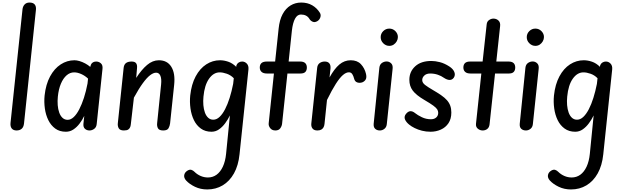

<svg xmlns="http://www.w3.org/2000/svg" viewBox="-20 -1024 4900 1507"><path d="M110 0Q85 0 72.5 -15.2Q60 -30.5 62.5 -58.5L156.5 -950Q159 -974 173.2 -989Q187.5 -1004 211.5 -1004Q240 -1004 252.5 -988.8Q265 -973.5 262 -946.5L168.5 -55Q165.5 -26.5 150 -13.2Q134.5 0 110 0Z M497 10Q447.5 10 413.5 -15Q379.5 -40 359.2 -81.2Q339 -122.5 332 -173Q325 -223.5 330 -274Q339.5 -362 373 -424Q406.5 -486 456.5 -518.5Q506.5 -551 564.5 -551Q582.5 -551 604.5 -544.5Q626.5 -538 648.5 -526.2Q670.5 -514.5 688.5 -499L693.5 -516Q699 -529 710.2 -535Q721.5 -541 734.5 -541Q756 -541 771.8 -527Q787.5 -513 784.5 -484L739 -50.5Q736.5 -25 719.2 -12.5Q702 0 682.5 0Q660.5 0 646.2 -13.5Q632 -27 635 -54L641.5 -114.5Q626 -82.5 604.5 -54Q583 -25.5 556.2 -7.8Q529.5 10 497 10ZM434 -265.5Q430.5 -231.5 433 -199Q435.5 -166.5 445 -140.2Q454.5 -114 471 -98.8Q487.5 -83.5 511 -83.5Q535.5 -83.5 558.5 -105Q581.5 -126.5 601.8 -165.5Q622 -204.5 638.8 -256.2Q655.5 -308 667 -368.5L671 -407Q647.5 -429.5 617.8 -442.8Q588 -456 562 -456Q529.5 -456 502.8 -432.8Q476 -409.5 458 -367Q440 -324.5 434 -265.5Z M952.5 0Q922 0 912 -17.2Q902 -34.5 905 -58.5L950.5 -492Q953.5 -517.5 969 -529.2Q984.5 -541 1013 -541Q1038.5 -541 1048.2 -527.8Q1058 -514.5 1055.5 -489.5L1049 -412.5Q1091 -477.5 1134.5 -514.2Q1178 -551 1227 -551Q1292.5 -551 1324.5 -500Q1356.5 -449 1347 -358.5L1315 -55.5Q1312.5 -35 1302.8 -17.5Q1293 0 1261 0Q1229 0 1219.8 -17.2Q1210.5 -34.5 1213.5 -58.5L1244.5 -361.5Q1249 -405.5 1238.8 -429.5Q1228.5 -453.5 1205.5 -453.5Q1184 -453.5 1158 -433.5Q1132 -413.5 1100.8 -370.8Q1069.5 -328 1031 -257.5L1007.5 -54.5Q1006.5 -40.5 1002.5 -28.2Q998.5 -16 987.5 -8Q976.5 0 952.5 0Z M1640 10Q1591 10 1556.5 -15Q1522 -40 1502 -81.2Q1482 -122.5 1475 -173Q1468 -223.5 1473 -274Q1482.5 -362.5 1515.8 -424.5Q1549 -486.5 1599 -518.8Q1649 -551 1707 -551Q1738 -551 1771.2 -539.8Q1804.5 -528.5 1834 -499.5L1836 -512.5Q1842.5 -527 1854.5 -534Q1866.5 -541 1880.5 -541Q1902 -541 1917.5 -524.5Q1933 -508 1930 -478.5L1860 187.5Q1851 275 1816.5 336.8Q1782 398.5 1728 430.8Q1674 463 1606.5 463Q1554 463 1510.2 442Q1466.5 421 1440.5 392.5Q1422.5 372 1425.8 351Q1429 330 1449.5 316.5Q1468 304.5 1482.2 309.2Q1496.5 314 1506.5 324.5Q1527 345 1554.5 357Q1582 369 1612 369Q1650 369 1679.8 347.5Q1709.5 326 1729 284.5Q1748.5 243 1754.5 184L1784.5 -118Q1769 -86 1747.5 -56.8Q1726 -27.5 1699.2 -8.8Q1672.5 10 1640 10ZM1577 -266Q1573.5 -231.5 1576.2 -199Q1579 -166.5 1588.2 -140.8Q1597.5 -115 1614 -99.8Q1630.5 -84.5 1654 -84.5Q1680 -84.5 1703.2 -106.2Q1726.5 -128 1746.5 -166.5Q1766.5 -205 1782.5 -256Q1798.5 -307 1810 -365.5L1815 -410Q1791 -434.5 1760.2 -445.2Q1729.5 -456 1704.5 -456Q1656 -456 1620.8 -406.2Q1585.5 -356.5 1577 -266Z M2141.5 0Q2115 0 2100.8 -18.2Q2086.5 -36.5 2089 -57L2130 -447H2075Q2047 -447 2033 -459.8Q2019 -472.5 2019 -494Q2019 -516.5 2032.2 -528.8Q2045.5 -541 2075 -541H2139.5L2167 -800Q2174 -867.5 2198.2 -912.8Q2222.5 -958 2260.2 -981Q2298 -1004 2344 -1004Q2393.5 -1004 2430.5 -982.5Q2467.5 -961 2490.5 -924Q2501 -907.5 2494.2 -887.5Q2487.5 -867.5 2470 -857.5Q2451 -846.5 2434.8 -853.2Q2418.5 -860 2410 -873.5Q2399 -892.5 2382 -901.2Q2365 -910 2341.5 -910Q2313.5 -910 2295.8 -877.5Q2278 -845 2271 -783.5L2245.5 -541H2336Q2363 -541 2375.8 -528.5Q2388.5 -516 2388.5 -494Q2388.5 -472 2376.8 -459.5Q2365 -447 2338 -447H2236L2194 -52.5Q2192 -34 2179.8 -17Q2167.5 0 2141.5 0Z M2470.5 0Q2444.5 0 2432.8 -15.5Q2421 -31 2423.5 -55L2469.5 -492Q2472 -516.5 2488.8 -528.8Q2505.5 -541 2529 -541Q2553 -541 2564.8 -526.8Q2576.5 -512.5 2574 -485.5L2566.5 -416Q2604 -484 2643.5 -517.5Q2683 -551 2733 -551Q2784 -551 2813 -520Q2842 -489 2852.5 -445Q2859 -417 2851 -401.5Q2843 -386 2824.5 -378Q2803.5 -370.5 2784.2 -377Q2765 -383.5 2759.5 -406.5Q2754.5 -427 2745.2 -441.8Q2736 -456.5 2718.5 -456.5Q2696.5 -456.5 2671.5 -435Q2646.5 -413.5 2616 -366Q2585.5 -318.5 2546.5 -239L2527 -51Q2525.5 -37 2519.8 -25.5Q2514 -14 2502.2 -7Q2490.5 0 2470.5 0Z M2961.5 0Q2939 0 2924.8 -13Q2910.5 -26 2913 -53L2957.5 -492.5Q2960.5 -517.5 2977.2 -529.5Q2994 -541.5 3015 -541.5Q3035 -541.5 3050 -527Q3065 -512.5 3061.5 -483.5L3016 -50Q3013.5 -25.5 2997.2 -12.8Q2981 0 2961.5 0ZM2968 -732.5Q2968 -760 2988 -779.8Q3008 -799.5 3035.5 -799.5Q3064 -799.5 3083.5 -779.5Q3103 -759.5 3103 -733.5Q3103 -716 3094 -700Q3085 -684 3070 -674Q3055 -664 3035.5 -664Q3009 -664 2988.5 -684Q2968 -704 2968 -732.5Z M3359.5 10Q3324 10 3292.2 2Q3260.5 -6 3234.8 -18.8Q3209 -31.5 3191.5 -46Q3168 -65 3159 -86.2Q3150 -107.5 3165 -128Q3182 -150 3200.2 -151.2Q3218.5 -152.5 3239 -135.5Q3258 -120 3291.2 -104Q3324.5 -88 3362 -88Q3388.5 -88 3404 -102Q3419.5 -116 3419.5 -138.5Q3419.5 -152.5 3412 -165Q3404.5 -177.5 3381.2 -194.8Q3358 -212 3310 -240Q3247 -277 3220 -312.5Q3193 -348 3193 -397.5Q3193 -461.5 3238.8 -503.5Q3284.5 -545.5 3365.5 -545.5Q3396.5 -545.5 3432.5 -536.2Q3468.5 -527 3506.5 -502.5Q3536.5 -483 3546 -459Q3555.5 -435 3542 -414.5Q3529.5 -396.5 3509.2 -396.5Q3489 -396.5 3463 -414Q3444 -428 3416.2 -437.5Q3388.5 -447 3357 -447Q3327 -447 3310.5 -431.2Q3294 -415.5 3294 -395.5Q3294 -374.5 3316.5 -357.2Q3339 -340 3373.5 -320Q3414 -296.5 3442.5 -276.8Q3471 -257 3488.5 -237Q3506 -217 3514.2 -193.8Q3522.5 -170.5 3522.5 -141Q3522.5 -90.5 3500 -57Q3477.5 -23.5 3440.2 -6.8Q3403 10 3359.5 10Z M3768.5 0Q3747 0 3730.2 -14Q3713.5 -28 3716 -52.5L3758 -447H3673Q3644.5 -447 3630.8 -459.8Q3617 -472.5 3617 -494Q3617 -516.5 3629.8 -528.8Q3642.5 -541 3670.5 -541H3768L3800 -833Q3802 -855 3818.5 -866.5Q3835 -878 3853 -878Q3876.5 -878 3892.5 -862.8Q3908.5 -847.5 3905.5 -820L3875.5 -541H3971Q3998.5 -541 4011.2 -528.8Q4024 -516.5 4024 -494Q4024 -472 4012.2 -459.5Q4000.5 -447 3974 -447H3865.5L3822.5 -47.5Q3819.5 -23.5 3804.5 -11.8Q3789.5 0 3768.5 0Z M4108 0Q4085.5 0 4071.2 -13Q4057 -26 4059.5 -53L4104 -492.5Q4107 -517.5 4123.8 -529.5Q4140.5 -541.5 4161.5 -541.5Q4181.5 -541.5 4196.5 -527Q4211.5 -512.5 4208 -483.5L4162.5 -50Q4160 -25.5 4143.8 -12.8Q4127.5 0 4108 0ZM4114.5 -732.5Q4114.5 -760 4134.5 -779.8Q4154.5 -799.5 4182 -799.5Q4210.5 -799.5 4230 -779.5Q4249.5 -759.5 4249.5 -733.5Q4249.5 -716 4240.5 -700Q4231.5 -684 4216.5 -674Q4201.5 -664 4182 -664Q4155.5 -664 4135 -684Q4114.5 -704 4114.5 -732.5Z M4495 10Q4446 10 4411.5 -15Q4377 -40 4357 -81.2Q4337 -122.5 4330 -173Q4323 -223.5 4328 -274Q4337.5 -362.5 4370.8 -424.5Q4404 -486.5 4454 -518.8Q4504 -551 4562 -551Q4593 -551 4626.2 -539.8Q4659.5 -528.5 4689 -499.5L4691 -512.5Q4697.5 -527 4709.5 -534Q4721.5 -541 4735.5 -541Q4757 -541 4772.5 -524.5Q4788 -508 4785 -478.5L4715 187.5Q4706 275 4671.5 336.8Q4637 398.5 4583 430.8Q4529 463 4461.5 463Q4409 463 4365.2 442Q4321.5 421 4295.5 392.5Q4277.5 372 4280.8 351Q4284 330 4304.5 316.5Q4323 304.5 4337.2 309.2Q4351.5 314 4361.5 324.5Q4382 345 4409.5 357Q4437 369 4467 369Q4505 369 4534.8 347.5Q4564.5 326 4584 284.5Q4603.5 243 4609.5 184L4639.5 -118Q4624 -86 4602.5 -56.8Q4581 -27.5 4554.2 -8.8Q4527.5 10 4495 10ZM4432 -266Q4428.5 -231.5 4431.2 -199Q4434 -166.5 4443.2 -140.8Q4452.5 -115 4469 -99.8Q4485.5 -84.5 4509 -84.5Q4535 -84.5 4558.2 -106.2Q4581.5 -128 4601.5 -166.5Q4621.5 -205 4637.5 -256Q4653.5 -307 4665 -365.5L4670 -410Q4646 -434.5 4615.2 -445.2Q4584.5 -456 4559.5 -456Q4511 -456 4475.8 -406.2Q4440.5 -356.5 4432 -266Z"/></svg>

Font: Edu SA Hand Medium
Style: Regular
Weight: 500
Designer: Tina and Corey Anderson, Eben Sorkin, Mirko Velimirovic
Foundry: Google for Education
Version: Version 2.000